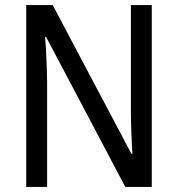

<svg xmlns="http://www.w3.org/2000/svg" viewBox="-20 -734 699 754"><path d="M576 0H472L161 -589H157Q159 -570 160 -549Q161 -528 162 -505.5Q163 -483 164 -459.5Q165 -436 165 -413V0H83V-714H187L496 -130H500Q499 -145 498 -166Q497 -187 496 -210.5Q495 -234 494.5 -258Q494 -282 494 -302V-714H576Z"/></svg>

Font: Noto Sans Display SemiCondensed
Style: Regular
Weight: 400
Width: 4
Version: Version 2.003